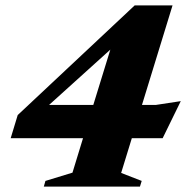

<svg xmlns="http://www.w3.org/2000/svg" viewBox="-20 -690 690 710"><path d="M478 -670H618L505 -302H556.5L648.5 -316L581.5 -179H467.5L428 -50.5L504 -21L497.5 0H142L148 -21L248 -51.5L287 -179H19.5L45.5 -264.5ZM325 -302 388 -506.5 161.5 -302Z"/></svg>

Font: Newsreader 16pt ExtraBold
Style: Italic
Weight: 800
Italic angle: -17°
Designer: Hugues Gentile
Foundry: Production Type
Version: Version 1.003; ttfautohint (v1.8.3)